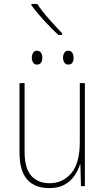

<svg xmlns="http://www.w3.org/2000/svg" viewBox="-20 -954 540 984"><path d="M233 10Q80 10 80 -171V-528H106V-177Q106 -92 140 -53.5Q174 -15 234 -15Q302 -15 345.5 -66.5Q389 -118 389 -227V-528H415V0H395L392 -112H390Q381 -82 362 -54Q343 -26 311.5 -8Q280 10 233 10ZM329 -623Q316 -623 309.5 -634Q303 -645 303 -658Q303 -672 309.5 -683Q316 -694 329 -694Q344 -694 350.5 -683.5Q357 -673 357 -658Q357 -643 351 -633Q345 -623 329 -623ZM169 -623Q156 -623 149.5 -634Q143 -645 143 -658Q143 -672 149.5 -683Q156 -694 169 -694Q184 -694 190.5 -683Q197 -672 197 -658Q197 -643 190.5 -633Q184 -623 169 -623ZM279 -775Q245 -806 206 -848.5Q167 -891 141 -927V-934H171Q195 -897 231 -856.5Q267 -816 298 -784V-775Z"/></svg>

Font: Noto Sans Mono ExtraCondensed Thin
Style: Regular
Weight: 100
Width: 2
Designer: Monotype Design Team
Foundry: Monotype Imaging Inc.
Version: Version 2.014; ttfautohint (v1.8.4.7-5d5b)